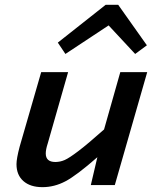

<svg xmlns="http://www.w3.org/2000/svg" viewBox="-20 -772 654 801"><path d="M221.2 -594.2 420.9 -752H473.1L592.8 -583L543.9 -546.9L433.1 -666L252.9 -546.9ZM358.9 0 386.2 -116.2Q299.3 -40 252.9 -15.6Q206.5 8.8 157.2 8.8Q106.4 8.8 77.6 -16.6Q48.8 -42 48.8 -86.9Q48.8 -110.4 62 -160.2L151.9 -471.2H264.2L179.2 -173.8Q170.9 -148.4 170.9 -131.8Q170.9 -96.2 210.9 -96.2Q231 -96.2 250 -104.5Q269 -112.8 308.1 -142.6Q347.2 -172.4 414.1 -231.9L481.9 -471.2H594.2L459 0Z"/></svg>

Font: IntelOne Mono Medium
Style: Italic
Weight: 500
Italic angle: -16°
Designer: Fred Shallcrass
Foundry: Frere-Jones Type LLC
Version: Version 1.200;hotconv 1.1.0;makeotfexe 2.6.0;FJTRelease1.2